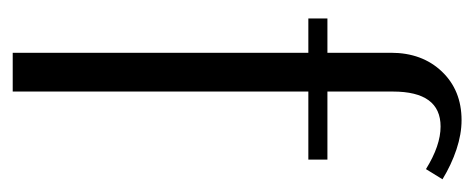

<svg xmlns="http://www.w3.org/2000/svg" viewBox="-242 -504 746 302"><g transform="rotate(90 131.0 -353.0)"><path d="M63 -495V-595Q63 -644 92.5 -675Q122 -706 169 -706Q191 -706 215 -698Q239 -690 262 -676L246 -650Q209 -673 179 -673Q124 -673 124 -598V-495H231V-465H124V0H63V-465H9V-495Z"/></g></svg>

Font: Moniqa Paragraph
Style: Regular
Weight: 400
Designer: Rajesh Rajput
Foundry: Rajesh Rajput
Version: Version 1.000